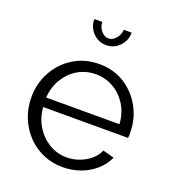

<svg xmlns="http://www.w3.org/2000/svg" viewBox="-134 -834 856 947"><g transform="rotate(20 293.5 -360.0)"><path d="M300 10Q244 10 196 -11.5Q148 -33 113 -70.5Q78 -108 58.5 -157Q39 -206 39 -262Q39 -335 72.5 -396Q106 -457 165 -493.5Q224 -530 299 -530Q376 -530 433.5 -493Q491 -456 524 -395.5Q557 -335 557 -263Q557 -255 557 -247.5Q557 -240 556 -236H110Q115 -180 141.5 -136.5Q168 -93 210.5 -67.5Q253 -42 303 -42Q354 -42 399.5 -68Q445 -94 463 -136L522 -120Q506 -83 473 -53Q440 -23 395.5 -6.5Q351 10 300 10ZM108 -285H493Q489 -342 462.5 -385Q436 -428 393.5 -452.5Q351 -477 300 -477Q249 -477 207 -452.5Q165 -428 138.5 -384.5Q112 -341 108 -285ZM297 -664Q318 -664 334.5 -683Q351 -702 354 -730H395Q395 -688 366.5 -658.5Q338 -629 297 -629Q256 -629 227.5 -658.5Q199 -688 199 -730H241Q241 -704 258 -684Q275 -664 297 -664Z"/></g></svg>

Font: Raleway Thin
Style: Regular
Weight: 400
Version: Version 4.026